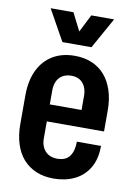

<svg xmlns="http://www.w3.org/2000/svg" viewBox="-84 -784 595 846"><g transform="rotate(10 213.5 -360.5)"><path d="M215 8Q172 8 137.5 -6.5Q103 -21 79 -48Q55 -75 42.5 -114.5Q30 -154 30 -203V-330Q30 -397 52.5 -444Q75 -491 116.5 -516Q158 -541 215 -541Q258 -541 292 -526.5Q326 -512 349.5 -485Q373 -458 386 -418.5Q399 -379 399 -330V-235H129V-311H296L285 -302V-374Q285 -397 277 -414.5Q269 -432 253.5 -442Q238 -452 215 -452Q192 -452 175.5 -442Q159 -432 151 -414.5Q143 -397 143 -374V-158Q143 -136 151.5 -118.5Q160 -101 176.5 -91Q193 -81 216 -81Q255 -81 272 -105Q289 -129 289 -170H397Q397 -110 373 -70.5Q349 -31 308 -11.5Q267 8 215 8ZM150 -591 73 -729H175L215 -650L255 -729H357L280 -591Z"/></g></svg>

Font: Hubot Sans Condensed SemiBold
Style: Regular
Weight: 600
Width: 3
Designer: Deni Anggara
Foundry: GitHub, Inc., Subsidiary of Microsoft Corporation
Version: Version 2.000